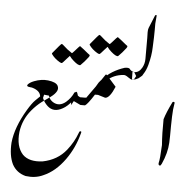

<svg xmlns="http://www.w3.org/2000/svg" viewBox="-76 -1253 1421 1443"><g transform="rotate(5 635.0 -531.0)"><path d="M281.2 -478.5Q294.4 -488.3 307.6 -497.6Q337.9 -519.5 350.6 -543Q361.3 -563.5 351.1 -584Q337.4 -610.4 276.4 -617.7Q226.6 -623.5 171.9 -602.5Q138.7 -589.8 125 -571.8Q121.6 -567.4 124.5 -562.5Q128.4 -556.6 146 -555.2Q160.2 -554.2 166.5 -551.8Q223.1 -534.2 227.5 -492.7L192.9 -459Q169.4 -436 136.7 -381.3Q55.2 -244.6 43.5 -128.4Q37.1 -31.2 68.4 33.7Q101.1 94.7 170.4 112.8Q243.7 122.6 301.3 95.7Q393.1 57.1 463.9 -42Q528.3 -132.3 556.6 -241.7L559.6 -254.4Q553.2 -260.7 546.9 -256.8Q544.4 -255.4 540.5 -244.6Q514.6 -173.8 465.3 -111.8Q399.9 -29.8 288.6 -7.8Q188.5 5.4 138.2 -43.9Q83.5 -103 95.7 -213.9Q108.4 -308.1 169.4 -380.9Q203.6 -421.9 244.1 -452.6L265.1 -467.3Q265.1 -467.3 281.2 -478.5Z M335.4 -880.9Q351.1 -898.9 354.5 -899.9Q360.4 -899.4 369.1 -890.6Q401.9 -859.4 437 -837.4Q439.5 -837.4 454.6 -854.5Q489.7 -895 493.7 -895.5Q521.5 -875.5 555.7 -846.7L571.8 -834.5Q571.8 -825.7 565.4 -818.4Q536.6 -780.3 508.3 -753.4Q493.2 -747.6 455.6 -780.8Q435.1 -798.8 427.7 -810.5Q424.8 -815.4 423.3 -815.4Q421.9 -814.9 400.9 -791Q373 -758.8 370.1 -757.8Q363.3 -754.4 350.1 -762.7Q310.5 -786.1 288.1 -818.8Q286.6 -822.3 290.5 -827.1Z M468.8 -744.6ZM510.3 -362.3ZM425.8 -469.7Q461.9 -501.5 479.5 -540L484.9 -548.8L483.4 -500.5L476.6 -484.9Q455.6 -458 440.9 -444.8Q432.1 -436.5 422.4 -429.7Q352.5 -381.3 302.2 -415.5Q281.2 -429.7 260.7 -460.4L250 -482.9L255.9 -508.3L293 -504.4Q297.9 -486.8 306.2 -477.1Q316.9 -464.8 326.2 -459Q375.5 -427.7 425.8 -469.7Z M696.3 -600.6ZM695.3 -605.5ZM563.5 -513.7 573.2 -512.7 667 -644.5Q685.5 -671.9 704.1 -699.2H710.9L786.1 -614.3Q749 -525.4 714.8 -525.4L660.2 -542H636.7Q588.9 -466.8 569.3 -455.1H566.4H549.8H534.2L485.4 -478.5H481.4Q473.6 -463.9 465.8 -448.2L461.9 -473.6Q465.3 -502 465.8 -502.9Q478.5 -521.5 478.5 -540L493.2 -550.8H496.1Q502.9 -550.8 509.8 -522.5L526.4 -512.7L527.3 -511.7V-512.7H563.5Q564.5 -512.7 563.5 -513.7Z M611.8 -973.1Q627.4 -991.2 630.9 -992.2Q636.7 -991.7 645.5 -982.9Q678.2 -951.7 713.4 -929.7Q715.8 -929.7 731 -946.8Q766.1 -987.3 770 -987.8Q797.9 -967.8 832 -939L848.1 -926.8Q848.1 -918 841.8 -910.6Q813 -872.6 784.7 -845.7Q769.5 -839.8 731.9 -873Q711.4 -891.1 704.1 -902.8Q701.2 -907.7 699.7 -907.7Q698.2 -907.2 677.2 -883.3Q649.4 -851.1 646.5 -850.1Q639.6 -846.7 626.5 -855Q586.9 -878.4 564.5 -911.1Q563 -914.6 566.9 -919.4Z M916 -677.2Q911.6 -677.7 907.2 -677.7Q895 -677.7 874 -693.4Q853 -709 839.4 -708Q764.6 -702.6 712.4 -654.8L702.6 -645Q701.7 -644.5 701.2 -643.6L702.1 -643.1Q683.1 -624 651.9 -570.3H618.2Q630.4 -589.8 656.2 -634.3Q669.4 -651.9 683.1 -664.1Q742.2 -730 841.3 -762.2Q867.2 -767.1 878.4 -759.8Q893.6 -738.3 916 -736.3L933.1 -707.5Z M973.6 -774.9Q951.2 -735.4 914.6 -736.3Q914.6 -736.3 902.8 -736.3L903.8 -679.7L913.1 -679.2Q931.6 -681.2 951.7 -692.9Q955.6 -696.3 960.2 -699.7Q964.8 -703.1 978 -714.8Q978.5 -717.8 986.3 -729Q1005.9 -758.3 1017.1 -799.3Q1036.6 -872.1 1038.1 -934.1Q1038.6 -948.2 1041 -1006.3Q1042 -1028.8 1042 -1064.9Q1041.5 -1106.9 1042 -1113.8Q1043.9 -1139.2 1046.9 -1172.4Q1047.4 -1178.2 1043 -1178.2Q1036.6 -1178.2 1034.2 -1172.4L995.1 -1076.7Q990.2 -1064.5 990.2 -1043.5Q990.7 -1022 991.2 -1001.5Q991.7 -980 991.2 -966.3V-842.3Q991.2 -805.7 973.6 -774.9Z M1238.8 -534.2Q1235.4 -516.1 1231.4 -481Q1227.5 -436 1226.6 -356.9Q1226.6 -266.1 1224.6 -230Q1220.7 -152.8 1182.6 -68.8Q1175.3 -53.2 1169.4 -53.2Q1166.5 -53.2 1163.6 -55.2Q1156.7 -59.1 1158.7 -73.2Q1166.5 -100.1 1171.4 -208Q1164.6 -294.9 1166.5 -402.8Q1182.6 -457 1222.7 -537.1Q1232.4 -543 1238.8 -534.2Z"/></g></svg>

Font: Jameel Khushkhat-L
Style: Regular
Weight: 400
Version: Version 3.5